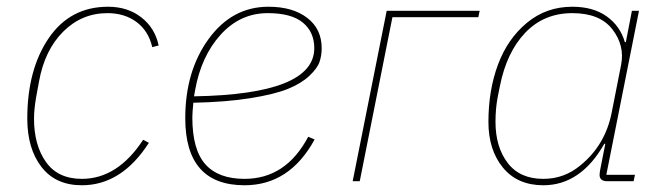

<svg xmlns="http://www.w3.org/2000/svg" viewBox="-20 -538 1977 570"><path d="M223 12Q145 12 103 -42.5Q61 -97 61 -186Q61 -331 124.5 -424.5Q188 -518 301 -518Q359 -518 399.5 -486.5Q440 -455 451 -403L432 -398Q421 -446 385.5 -472.5Q350 -499 299 -499Q223 -499 168 -444.5Q113 -390 96 -297L87 -248Q81 -212 81 -186Q81 -107 116.5 -57Q152 -7 223 -7Q329 -7 405 -123L422 -114Q341 12 223 12Z M706 12Q530 12 530 -187Q530 -327 599.5 -422.5Q669 -518 777 -518Q849 -518 892 -485Q935 -452 935 -395Q935 -373 928.5 -354Q922 -335 898 -312.5Q874 -290 834.5 -274Q795 -258 723 -246.5Q651 -235 554 -233Q551 -203 551 -189Q551 -94 589.5 -50.5Q628 -7 706 -7Q829 -7 895 -132L914 -124Q840 12 706 12ZM775 -499Q693 -499 635 -435Q577 -371 559 -269L556 -252Q913 -258 913 -395Q913 -443 879 -471Q845 -499 775 -499Z M1027 0 1128 -506H1404L1400 -487H1145L1048 0Z M1861 0H1783Q1760 0 1760 -19Q1760 -23 1762 -35L1777 -111H1774Q1704 12 1593 12Q1516 12 1473 -40.5Q1430 -93 1430 -176Q1430 -270 1458.5 -346.5Q1487 -423 1544.5 -470.5Q1602 -518 1679 -518Q1741 -518 1781 -489.5Q1821 -461 1835 -413H1838L1856 -506H1877L1780 -19H1865ZM1593 -7Q1655 -7 1703 -47Q1777 -107 1796 -204L1824 -346Q1835 -403 1798 -451Q1761 -499 1679 -499Q1595 -499 1539.5 -441Q1484 -383 1464 -282L1457 -247Q1451 -214 1451 -176Q1451 -102 1487 -54.5Q1523 -7 1593 -7Z"/></svg>

Font: IBM Plex Sans Thin
Style: Italic
Weight: 100
Italic angle: -11.31°
Designer: Mike Abbink, Paul van der Laan, Pieter van Rosmalen
Foundry: Bold Monday
Version: Version 3.0